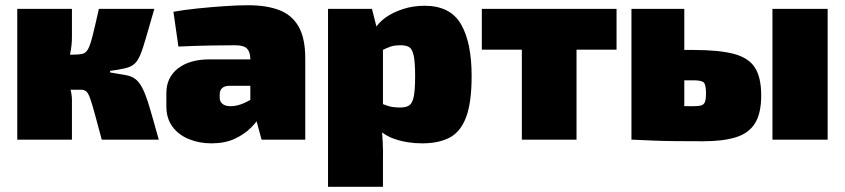

<svg xmlns="http://www.w3.org/2000/svg" viewBox="-20 -534 3230 734"><path d="M570 -500Q550 -432 538 -389.5Q526 -347 516 -323.5Q506 -300 493 -289Q480 -278 458.5 -273Q437 -268 401 -263V-257Q437 -251 460 -247Q483 -243 498 -231.5Q513 -220 525.5 -195Q538 -170 552 -123Q566 -76 587 0H369Q352 -64 341.5 -102Q331 -140 324 -159.5Q317 -179 309 -185Q301 -191 290 -191Q279 -191 261 -191L257 -325Q281 -325 294.5 -328Q308 -331 316.5 -346Q325 -361 334 -397Q343 -433 358 -500ZM255 -500V-391Q255 -360 247.5 -325Q240 -290 225 -262Q237 -237 246 -206Q255 -175 255 -152V0H46V-500ZM303 -325V-191H206V-325Z M928 -514Q999 -514 1047.5 -495.5Q1096 -477 1121.5 -432.5Q1147 -388 1147 -310V0H980L951 -107L937 -127V-311Q936 -337 923.5 -349Q911 -361 878 -361Q839 -361 782.5 -360Q726 -359 662 -356L643 -489Q681 -496 733.5 -501.5Q786 -507 838 -510.5Q890 -514 928 -514ZM1066 -307 1065 -206H858Q839 -206 829.5 -197.5Q820 -189 820 -175V-159Q820 -146 830.5 -137Q841 -128 862 -128Q886 -128 912 -139.5Q938 -151 962 -169Q986 -187 1003 -206V-142Q996 -125 981 -99Q966 -73 940.5 -47Q915 -21 877.5 -3.5Q840 14 788 14Q742 14 702.5 -2Q663 -18 639.5 -49.5Q616 -81 616 -128V-178Q616 -238 660.5 -272.5Q705 -307 781 -307Z M1603 -512Q1701 -512 1742 -442Q1783 -372 1783 -244Q1783 -141 1761.5 -85Q1740 -29 1698 -7.5Q1656 14 1594 14Q1537 14 1487.5 -3Q1438 -20 1408 -62L1422 -144Q1442 -137 1460.5 -130Q1479 -123 1510 -123Q1531 -123 1543.5 -130.5Q1556 -138 1561.5 -163.5Q1567 -189 1567 -242Q1567 -296 1561.5 -321.5Q1556 -347 1544 -354Q1532 -361 1513 -361Q1487 -361 1472 -355.5Q1457 -350 1441 -342L1412 -421Q1425 -446 1453.5 -466.5Q1482 -487 1521 -499.5Q1560 -512 1603 -512ZM1402 -500 1422 -421 1444 -405V-74L1438 -62Q1441 -30 1443 8Q1445 46 1444 81V180H1234V-500Z M2184 -500V0H1975V-500ZM2337 -500V-344H1822V-500Z M2631 -343Q2729 -343 2785.5 -328Q2842 -313 2866 -275.5Q2890 -238 2890 -169Q2890 -101 2866.5 -63Q2843 -25 2794 -9.5Q2745 6 2668 6Q2608 6 2562.5 5.5Q2517 5 2478.5 3.5Q2440 2 2400 0L2412 -131Q2433 -130 2492.5 -129Q2552 -128 2631 -128Q2652 -128 2662 -131.5Q2672 -135 2675.5 -146Q2679 -157 2679 -177Q2679 -209 2671 -218Q2663 -227 2631 -227H2411V-343ZM2596 -500V0H2394V-500ZM3144 -500V0H2933V-500Z"/></svg>

Font: Exo 2 Black
Style: Regular
Weight: 900
Designer: Natanael Gama
Foundry: Natanael Gama
Version: Version 2.010